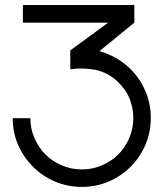

<svg xmlns="http://www.w3.org/2000/svg" viewBox="-20 -720 655 765"><path d="M514.1 -700V-699L515.2 -700V-629.8L376.3 -516.2Q394.9 -511.1 413.1 -503Q463.1 -481.8 500.5 -444.4Q537.9 -407.1 559.3 -357.1Q580.8 -307.1 580.8 -250Q580.8 -192.9 559.3 -142.9Q537.9 -92.9 500.5 -55.6Q463.1 -18.2 413.1 3.3Q363.1 24.7 306.1 24.7Q249 24.7 199 3.3Q149 -18.2 111.6 -55.6Q74.2 -92.9 52 -142.9Q30.8 -191.9 30.8 -249H101Q101 -207.1 117.2 -170.2Q132.8 -132.8 160.9 -104.8Q188.9 -76.8 226.5 -60.9Q264.1 -44.9 306.1 -44.9Q348 -44.9 385.6 -60.9Q423.2 -76.8 451.3 -104.8Q479.3 -132.8 495.2 -170.5Q511.1 -208.1 511.1 -250Q511.1 -291.9 495.2 -329.5Q479.3 -367.2 444.2 -399Q409.1 -430.8 360.1 -441.9Q307.1 -451 260.1 -443.9V-519.2L411.1 -629.8H71.2V-700Z"/></svg>

Font: Myanmar KatKuu
Style: Regular
Weight: 400
Designer: Khon Soe Zaw Thu
Foundry: MPUA
Version: Version 1.00 September 13, 2016, initial release